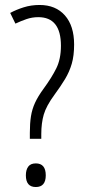

<svg xmlns="http://www.w3.org/2000/svg" viewBox="-20 -744 353 772"><path d="M100 -186V-210Q100 -248 104.5 -276.5Q109 -305 121 -331Q133 -357 155 -387Q188 -432 206.5 -469.5Q225 -507 225 -560Q225 -675 134 -675Q109 -675 86 -667Q63 -659 42 -649L21 -692Q45 -705 75 -714.5Q105 -724 139 -724Q204 -724 241 -682Q278 -640 278 -565Q278 -520 268.5 -487.5Q259 -455 241.5 -426Q224 -397 199 -363Q166 -318 156 -283.5Q146 -249 146 -205V-186ZM84 -39Q84 -61 93.5 -74Q103 -87 124 -87Q164 -87 164 -39Q164 8 124 8Q84 8 84 -39Z"/></svg>

Font: Noto Sans Sinhala ExtraCondensed Light
Style: Regular
Weight: 300
Width: 2
Designer: Jelle Bosma - Monotype Design Team
Foundry: Monotype Imaging Inc.
Version: Version 2.006; ttfautohint (v1.8.4.7-5d5b)